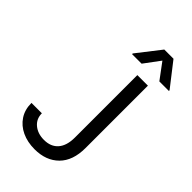

<svg xmlns="http://www.w3.org/2000/svg" viewBox="-284 -1034 1131 1131"><g transform="rotate(45 282.0 -468.0)"><path d="M366.5 -727.3H454.5V-207.4Q454.5 -102.6 398.3 -46.3Q342 9.9 247.2 9.9Q187.5 9.9 141 -11.9Q94.5 -33.7 67.8 -74.2Q41.2 -114.7 41.2 -170.5H127.8Q127.8 -124.3 161.6 -96.2Q195.3 -68.2 247.2 -68.2Q304.3 -68.2 335.4 -103.9Q366.5 -139.6 366.5 -207.4ZM484.4 -792.6 410.5 -892 336.6 -792.6H257.1V-798.3L372.2 -946H448.9L563.9 -798.3V-792.6Z"/></g></svg>

Font: Inter Alia
Style: Regular
Weight: 400
Designer: Rasmus Andersson (Latin, Greek, Cyrillic etc.) and Evan from Shavian.info (Shavian, old style figures)
Foundry: Shavian.info
Version: Version 0.001;git-37ab20767